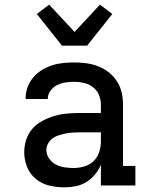

<svg xmlns="http://www.w3.org/2000/svg" viewBox="-20 -796 640 824"><path d="M256 8Q224 8 192 0.5Q160 -7 134.5 -27.5Q109 -48 96.5 -79Q84 -110 84 -142Q84 -170 92.5 -196.5Q101 -223 119 -243.5Q137 -264 161.5 -277Q186 -290 212.5 -298Q239 -306 266 -308.5Q293 -311 321 -311H413V-348Q413 -369 404.5 -389Q396 -409 379 -422Q362 -435 341 -440Q320 -445 299 -445Q280 -445 261 -442Q242 -439 225.5 -431Q209 -423 197 -407Q185 -391 185 -372V-371H90V-374Q90 -399 98.5 -422Q107 -445 122.5 -463.5Q138 -482 159 -495Q180 -508 203 -515.5Q226 -523 250.5 -525.5Q275 -528 299 -528Q325 -528 351 -524.5Q377 -521 401.5 -511.5Q426 -502 447 -485.5Q468 -469 482 -447Q496 -425 502 -399.5Q508 -374 508 -348V-84H561V0H413V-89Q404 -67 388 -47.5Q372 -28 351 -15Q330 -2 305.5 3Q281 8 256 8ZM295 -75Q319 -75 341.5 -81.5Q364 -88 381 -104Q398 -120 405.5 -143Q413 -166 413 -189V-228H321Q306 -228 291 -227Q276 -226 261.5 -223Q247 -220 232.5 -215.5Q218 -211 206 -202.5Q194 -194 186.5 -180.5Q179 -167 179 -152Q179 -133 190.5 -116Q202 -99 219.5 -90Q237 -81 256.5 -78Q276 -75 295 -75ZM246 -600 138 -736 191 -776 300 -659 409 -776 462 -736 354 -600Z"/></svg>

Font: Iosevka HT Medium Extended
Style: Regular
Weight: 500
Width: 7
Monospace: yes
Designer: Belleve Invis
Foundry: Belleve Invis
Version: Version 32.3.0; ttfautohint (v1.8.4)